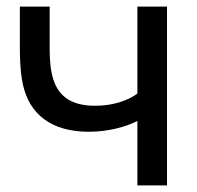

<svg xmlns="http://www.w3.org/2000/svg" viewBox="-20 -560 594 580"><path d="M484.5 0V-540H395V-277C364.5 -255 319 -240.5 267.5 -240.5C190 -240.5 149 -273.5 136 -340C130.5 -366.5 130 -397 130 -417V-540H40V-417C40 -400 40 -347 49 -305.5C69 -212.5 138 -162 248 -162C305.5 -162 358.5 -176 395 -194.5V0Z"/></svg>

Font: Hauora Medium
Style: Regular
Weight: 500
Designer: Wayne Shih
Foundry: WCYS
Version: Version 1.001;hotconv 1.0.109;makeotfexe 2.5.65596